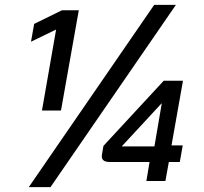

<svg xmlns="http://www.w3.org/2000/svg" viewBox="-20 -742 836 787"><path d="M210 -621 107 -571 120 -644 234 -700H303L230 -289H152ZM612 -722H701L187 25H98ZM593 -78H430Q392 -78 398 -109L404 -144L651 -411H730L683 -146H729L717 -78H672L658 0H580ZM613 -142 643 -318H642L479 -142Z"/></svg>

Font: Bai Jamjuree Medium
Style: Italic
Weight: 500
Italic angle: -10°
Version: Version 1.000; ttfautohint (v1.6)